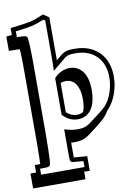

<svg xmlns="http://www.w3.org/2000/svg" viewBox="-154 -825 878 1232"><g transform="rotate(-10 285.0 -208.5)"><path d="M318.8 -80.6Q342.3 -80.6 360.4 -91.8Q373 -125.5 373 -174.8Q373 -205.1 367.2 -229.2Q361.3 -253.4 350.1 -270.8Q338.9 -288.1 322.3 -297.4Q305.7 -306.6 284.2 -306.6Q267.1 -306.6 250.5 -299.8V-109.4Q282.7 -80.6 318.8 -80.6ZM522.9 -82.5Q522 -81.1 520.3 -79.6Q518.6 -78.1 516.6 -76.2Q508.3 -62 500.2 -51Q492.2 -40 484.9 -32.7L486.3 -33.7Q481.4 -28.3 470.9 -19.3Q460.4 -10.3 447.5 0.2Q434.6 10.7 420.7 21.7Q406.7 32.7 394.5 41.7Q382.3 50.8 373.3 57.4Q364.3 64 361.3 65.9Q350.1 73.2 339.4 77.9Q328.6 82.5 317.9 85.2Q307.1 87.9 295.4 88.9Q283.7 89.8 270 89.8Q265.1 89.8 260.5 89.6Q255.9 89.4 250.5 88.9V177.2Q250.5 183.1 249.8 184.1Q249 185.1 246.6 184.6H245.6Q247.1 184.6 255.6 185.5Q264.2 186.5 277.3 187.5Q290.5 188.5 306.2 189.7Q321.8 190.9 336.9 192.4V287.1H300.3V335.9H-41V238.8H-4.4V189.9H31.2Q31.2 183.1 31.5 175.8Q31.7 168.5 32.2 160.2Q32.7 136.2 33 107.7Q33.2 79.1 33.7 55.2V-416Q33.7 -441.4 33.4 -464.6Q33.2 -487.8 32.7 -506.8Q32.2 -525.9 31.5 -539.6Q30.8 -553.2 29.8 -559.1Q15.6 -560.1 -41 -560.5V-653.8Q-31.2 -654.8 -22 -655.8Q-12.7 -656.7 -4.4 -657.7V-702.6Q45.4 -708 78.1 -712.9Q110.8 -717.8 128.4 -721.7L127.9 -721.2Q143.6 -725.1 165.3 -732.9Q187 -740.7 214.8 -752.9L252 -727.1V-447.3L275.9 -466.8Q289.1 -479.5 301 -486.3Q313 -493.2 325.2 -496.3Q337.4 -499.5 350.1 -500Q362.8 -500.5 377 -500.5Q430.2 -500.5 470.7 -483.9Q511.2 -467.3 538.6 -438.2Q565.9 -409.2 579.8 -369.6Q593.8 -330.1 593.8 -283.7Q593.8 -246.6 586.7 -214.4Q579.6 -182.1 568.6 -156.2Q557.6 -130.4 545.2 -111.6Q532.7 -92.8 521.5 -81.5ZM221.2 -336.4Q230 -346.7 241.7 -355.7Q253.4 -364.7 266.6 -371.1Q279.8 -377.4 293.7 -381.1Q307.6 -384.8 320.8 -384.8Q349.6 -384.8 371.6 -373.3Q393.6 -361.8 408.7 -340.8Q423.8 -319.8 431.4 -290Q439 -260.3 439 -223.6Q439 -139.2 407.5 -95.2Q376 -51.3 318.8 -51.3Q265.6 -51.3 221.2 -97.2ZM221.2 -3.4Q243.2 3.9 264.6 7.8Q286.1 11.7 306.6 11.7Q329.1 11.7 346.2 7.8Q363.3 3.9 381.8 -7.8Q384.8 -9.8 393.3 -16.1Q401.9 -22.5 413.6 -31.2Q425.3 -40 438.7 -50.3Q452.1 -60.5 464.6 -70.3Q477.1 -80.1 486.8 -88.6Q496.6 -97.2 501 -102.1Q510.7 -111.8 521.7 -128.7Q532.7 -145.5 542.2 -168.7Q551.8 -191.9 558.1 -220.9Q564.5 -250 564.5 -283.7Q564.5 -323.7 552.5 -357.9Q540.5 -392.1 516.8 -417.2Q493.2 -442.4 458.3 -456.8Q423.3 -471.2 377 -471.2Q365.2 -471.2 354.5 -470.7Q343.8 -470.2 333.7 -467.8Q323.7 -465.3 314 -459.7Q304.2 -454.1 294.4 -444.3L245.6 -404.3Q237.3 -397.5 231.2 -392.3Q225.1 -387.2 221.2 -384.3L222.7 -441.9V-711.9L211.4 -719.2Q171.9 -702.1 134.8 -692.9Q116.7 -689 89.4 -684.6Q62 -680.2 24.9 -676.3V-638.2Q49.8 -637.7 63.7 -636.7Q77.6 -635.7 80.6 -634.8Q86.9 -632.8 90.8 -627Q92.8 -623.5 94.5 -609.1Q96.2 -594.7 97.2 -572.8Q98.1 -550.8 98.9 -522.9Q99.6 -495.1 99.6 -464.8V6.8L98.1 111.8Q97.2 144 96.2 165Q95.2 186 93.8 195.8Q92.8 203.1 90.6 207.8Q88.4 212.4 81.5 215.1Q74.7 217.8 61.5 218.5Q48.3 219.2 24.9 219.2V257.8H152.8H307.6V219.2Q247.1 214.4 241.7 213.4Q236.3 212.4 232.4 211.2Q228.5 210 226.1 206.5Q223.6 203.1 222.4 196.3Q221.2 189.5 221.2 177.2Z"/></g></svg>

Font: XB Kayhan Sayeh
Style: Regular
Weight: 700
Designer: Behnam
Foundry: Irmug
Version: Version 7.300 2009